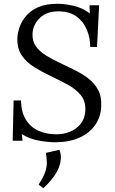

<svg xmlns="http://www.w3.org/2000/svg" viewBox="-20 -736 606 1015"><path d="M271 16Q233 16 183.5 7Q134 -2 96 -27L99 8H47L52 -205H91Q92 -144 116.5 -104Q141 -64 183 -45Q225 -26 278 -26Q317 -26 351 -40Q385 -54 407 -82Q429 -110 431 -150Q434 -200 407.5 -232.5Q381 -265 339 -288Q297 -311 250 -333Q204 -355 162 -380.5Q120 -406 94.5 -444Q69 -482 72 -539Q74 -565 84.5 -595Q95 -625 119 -653Q143 -681 183 -698.5Q223 -716 284 -716Q322 -716 368.5 -705.5Q415 -695 455 -665L453 -708H504L493 -488H457Q457 -536 439 -579Q421 -622 384 -649Q347 -676 288 -676Q226 -676 190 -640.5Q154 -605 152 -558Q150 -519 169.5 -491.5Q189 -464 222 -443.5Q255 -423 294 -405Q333 -386 373 -366.5Q413 -347 446.5 -321.5Q480 -296 499 -260Q518 -224 515 -173Q513 -118 483 -75Q453 -32 399.5 -8Q346 16 271 16ZM209 259 184 240Q210 200 219 173Q228 146 227.5 123Q227 100 223 72L294 56Q299 69 301 81.5Q303 94 301 108Q299 133 287 159Q275 185 255 210Q235 235 209 259Z"/></svg>

Font: Lora
Style: Italic
Weight: 400
Italic angle: -3°
Designer: Olga Karpushina, Alexei Vanyashin (Cyrillic)
Foundry: Cyreal
Version: Version 3.008